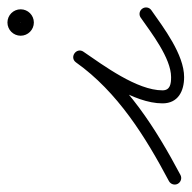

<svg xmlns="http://www.w3.org/2000/svg" viewBox="-38 -470 515 516"><g transform="rotate(-90 220.0 -211.5)"><path d="M-15.5 8.2C-10.9 16.7 -0.3 20 8.2 15.5C132.2 -50.4 256.6 -128.5 339.3 -244.9C346 -254.3 342.1 -264.1 334.8 -269.1C327.6 -274.1 317.1 -274.4 310.6 -264.9C268.7 -203.7 200.7 -110.3 200.7 -32.8C200.7 9.2 233.7 25.3 271.3 25.3C331.8 25.3 404 -29.7 451 -62.7C459 -68.2 460.9 -79.1 455.3 -87C449.8 -95 438.9 -96.9 431 -91.3C431 -91.3 431 -91.3 431 -91.3C391.5 -63.7 322.3 -9.7 271.3 -9.7C253.7 -9.7 235.7 -11.8 235.7 -32.8C235.7 -101.3 302.6 -191.3 339.4 -245.1C346 -254.7 342.1 -264.4 335 -269.4C327.9 -274.3 317.4 -274.6 310.7 -265.1C231.4 -153.5 110.8 -78.6 -8.2 -15.5C-16.7 -10.9 -20 -0.3 -15.5 8.2ZM418.5 -414C418.5 -413.7 418.3 -413.5 418 -413.5C417.7 -413.5 417.5 -413.7 417.5 -414C417.5 -414.3 417.7 -414.5 418 -414.5C418.3 -414.5 418.5 -414.3 418.5 -414ZM382.5 -414C382.5 -394.4 398.4 -378.5 418 -378.5C437.6 -378.5 453.5 -394.4 453.5 -414C453.5 -433.6 437.6 -449.5 418 -449.5C398.4 -449.5 382.5 -433.6 382.5 -414Z"/></g></svg>

Font: FRB American Cursive Guidelines
Style: Italic
Weight: 400
Italic angle: -25°
Version: Version 2.0;Modular Font Editor K font №1